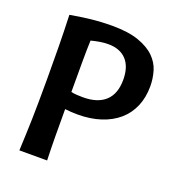

<svg xmlns="http://www.w3.org/2000/svg" viewBox="-130 -814 837 917"><g transform="rotate(20 288.5 -355.5)"><path d="M554 -501Q554 -444 534.5 -398.5Q515 -353 478.5 -321.5Q442 -290 390 -273Q338 -256 273 -256Q256 -256 240.5 -257Q225 -258 209 -260Q209 -183 209.5 -121.5Q210 -60 212 0H71Q73 -48 74.5 -84.5Q76 -121 77 -160.5Q78 -200 78.5 -249Q79 -298 79 -371Q79 -455 78 -532Q77 -609 74 -690Q96 -694 122 -698Q148 -702 175.5 -705Q203 -708 230.5 -709.5Q258 -711 284 -711Q367 -711 419.5 -692.5Q472 -674 502 -644.5Q532 -615 543 -577.5Q554 -540 554 -501ZM209 -347Q223 -344 238 -343Q253 -342 269 -342Q344 -342 383 -378.5Q422 -415 422 -486Q422 -552 389.5 -587Q357 -622 297 -622Q277 -622 255.5 -618.5Q234 -615 211 -609Q209 -561 209 -501Q209 -441 209 -356Z"/></g></svg>

Font: Cantora One
Style: Regular
Weight: 400
Designer: Pablo Impallari, Rodrigo Fuenzalida
Foundry: Pablo Impallari
Version: Version 1.002; ttfautohint (v0.8) -G 200 -r 50